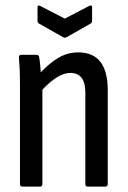

<svg xmlns="http://www.w3.org/2000/svg" viewBox="-20 -691 473 711"><path d="M63 0Q54 0 54 -10V-366Q54 -402 53 -430.5Q52 -459 50 -476Q49 -488 58 -488H116Q124 -488 125 -479Q127 -469 128.5 -453.5Q130 -438 131 -423Q165 -459 198 -478Q231 -497 270 -497Q379 -497 379 -357V-10Q379 0 370 0H305Q296 0 296 -10V-349Q296 -421 240 -421Q196 -421 137 -359V-10Q137 0 128 0ZM214 -553 124 -604Q119 -607 119 -616V-664Q119 -674 129 -669L220 -622L310 -669Q321 -674 321 -664V-616Q321 -607 316 -604L226 -553Q220 -550 214 -553Z"/></svg>

Font: Sofia Sans Condensed Medium
Style: Regular
Weight: 500
Designer: Botio Nikoltchev, Ani Petrova
Foundry: lettersoup
Version: Version 4.101; ttfautohint (v1.8.4.7-5d5b)